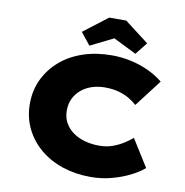

<svg xmlns="http://www.w3.org/2000/svg" viewBox="-99 -1031 1095 1135"><g transform="rotate(10 449.0 -463.5)"><path d="M520 10Q428 10 350 -16Q272 -42 214 -91Q156 -140 123.5 -207Q91 -274 91 -355Q91 -436 123.5 -503Q156 -570 213.5 -619Q271 -668 349 -694Q427 -720 520 -720Q580 -720 636 -707.5Q692 -695 741.5 -672Q791 -649 830 -617L706 -455Q687 -473 660 -489Q633 -505 596.5 -515.5Q560 -526 512 -526Q474 -526 439 -515.5Q404 -505 375.5 -483Q347 -461 330 -428.5Q313 -396 313 -352Q313 -311 331 -279Q349 -247 380 -225Q411 -203 451 -192Q491 -181 536 -181Q582 -181 618.5 -194.5Q655 -208 683.5 -226.5Q712 -245 732 -262L834 -99Q805 -73 756 -48Q707 -23 646 -6.5Q585 10 520 10ZM378 -753 320 -826 465 -937H567L712 -826L654 -753L501 -829H531Z"/></g></svg>

Font: Lexend Mega Black
Style: Regular
Weight: 900
Version: Version 1.007